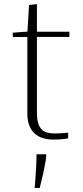

<svg xmlns="http://www.w3.org/2000/svg" viewBox="-20 -685 410 949"><path d="M242.7 4.9Q215.8 4.9 192.4 -2.2Q168.9 -9.3 151.9 -24.4Q134.8 -39.6 125 -64.2Q115.2 -88.9 115.2 -124.5V-502H43.9L42.5 -523.4L115.7 -528.8L123.5 -660.2L162.6 -664.6V-528.3H322.8V-502.4H162.6V-128.9Q162.6 -87.4 172.9 -64.9Q183.1 -42.5 202.4 -33.9Q221.7 -25.4 248 -25.4Q273.9 -25.4 293.7 -27.3Q313.5 -29.3 316.9 -29.3V-1Q309.6 0 292.7 2.4Q275.9 4.9 242.7 4.9ZM151.4 244.1Q151.4 244.1 152.3 232.7Q153.3 221.2 154.8 202.1Q156.2 183.1 157.5 160.9Q158.7 138.7 159.7 116.7Q160.6 94.7 160.6 77.6H208.5V80.6Q208.5 91.8 205.3 111.8Q202.1 131.8 197.3 154.5Q192.4 177.2 187.5 197.8Q182.6 218.3 179.4 231.2Q176.3 244.1 176.3 244.1Z"/></svg>

Font: Comme Thin
Style: Regular
Weight: 250
Version: Version 1.000;gftools[0.9.27]